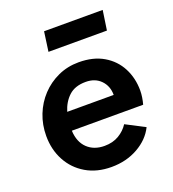

<svg xmlns="http://www.w3.org/2000/svg" viewBox="-141 -875 894 994"><g transform="rotate(-20 306.5 -378.0)"><path d="M304 12Q224 12 164.5 -23Q105 -58 72.5 -118.5Q40 -179 40 -254Q40 -316 61.5 -370.5Q83 -425 122 -466.5Q161 -508 213.5 -532Q266 -556 328 -556Q408 -556 464 -523Q520 -490 549 -434Q578 -378 578 -310Q578 -292 575 -272.5Q572 -253 567 -235H174Q177 -172 213 -137.5Q249 -103 307 -103Q353 -103 386.5 -123Q420 -143 440 -174L544 -120Q515 -61 450.5 -24.5Q386 12 304 12ZM327 -448Q268 -448 234 -416.5Q200 -385 185 -335H441Q441 -384 410 -416Q379 -448 327 -448ZM200 -660 215 -768H538L522 -660Z"/></g></svg>

Font: Plus Jakarta Sans
Style: Bold Italic
Weight: 700
Italic angle: -8°
Designer: Gumpita Rahayu
Foundry: Tokotype
Version: Version 2.071; ttfautohint (v1.8.4.7-5d5b);gftools[0.9.29]